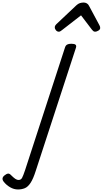

<svg xmlns="http://www.w3.org/2000/svg" viewBox="-346 -860 810 1514"><path d="M-204 634Q-236 634 -265.5 617Q-295 600 -315 575Q-327 561 -326 547.5Q-325 534 -309 522Q-294 510 -282.5 509Q-271 508 -260 520Q-240 540 -226.5 549.5Q-213 559 -199 559Q-181 559 -172 542.5Q-163 526 -148 481L167 -487Q172 -502 183.5 -508.5Q195 -515 216 -515Q241 -515 249.5 -507.5Q258 -500 253 -484L-64 487Q-84 550 -105 582Q-126 614 -150.5 624Q-175 634 -204 634ZM118 -610Q105 -610 95.5 -621Q86 -632 86 -644Q86 -653 90 -659Q94 -665 98 -669L256 -818Q270 -831 284 -835.5Q298 -840 314 -840Q327 -840 338.5 -833.5Q350 -827 356 -814L438 -661Q442 -654 443 -649Q444 -644 444 -639Q444 -627 429.5 -618.5Q415 -610 405 -610Q395 -610 389.5 -615Q384 -620 379 -626L293 -739L146 -625Q140 -621 133 -615.5Q126 -610 118 -610Z"/></svg>

Font: Playwrite CU
Style: Regular
Weight: 400
Designer: Veronika Burian, José Scaglione
Foundry: TypeTogether
Version: Version 1.002